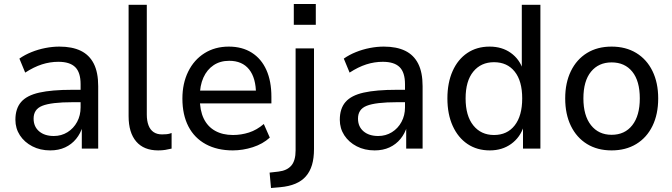

<svg xmlns="http://www.w3.org/2000/svg" viewBox="-20 -743 3359 960"><path d="M231 9Q181 9 141.5 -11.5Q102 -32 79.5 -66.5Q57 -101 57 -144Q57 -200 85.5 -233Q114 -266 176.5 -280Q239 -294 341 -294H397V-232H344Q290 -232 252 -227.5Q214 -223 191.5 -214Q169 -205 158.5 -189Q148 -173 148 -150Q148 -110 175.5 -86.5Q203 -63 249 -63Q287 -63 317.5 -82Q348 -101 365.5 -133.5Q383 -166 383 -206V-322Q383 -381 356 -407.5Q329 -434 272 -434Q230 -434 189.5 -421Q149 -408 106 -380L77 -450Q104 -469 137.5 -482.5Q171 -496 207 -503Q243 -510 277 -510Q341 -510 384 -489Q427 -468 449 -424.5Q471 -381 471 -312V0H389V-111H393Q383 -76 360.5 -48.5Q338 -21 305.5 -6Q273 9 231 9Z M771 9Q699 9 661 -35.5Q623 -80 623 -162V-719H714V-170Q714 -139 722.5 -116.5Q731 -94 748 -82.5Q765 -71 790 -71Q802 -71 813.5 -72Q825 -73 838 -78V0Q822 4 806 6.5Q790 9 771 9Z M1144 9Q1066 9 1009 -22Q952 -53 922 -111Q892 -169 892 -250Q892 -326 921 -385Q950 -444 1002.5 -477Q1055 -510 1124 -510Q1191 -510 1239 -479.5Q1287 -449 1312 -393Q1337 -337 1337 -259V-226H962V-290H1276L1260 -272Q1260 -353 1225.5 -396Q1191 -439 1126 -439Q1081 -439 1048 -417Q1015 -395 997 -355Q979 -315 979 -260V-252Q979 -191 998.5 -150.5Q1018 -110 1055.5 -89Q1093 -68 1145 -68Q1186 -68 1225 -80.5Q1264 -93 1299 -123L1329 -55Q1294 -23 1244 -7Q1194 9 1144 9Z M1449 -619V-723H1559V-619ZM1335 197 1328 120 1372 115Q1415 110 1436.5 85Q1458 60 1458 9V-501H1550V2Q1550 48 1540 81.5Q1530 115 1509.5 138.5Q1489 162 1457 175.5Q1425 189 1381 193Z M1853 9Q1803 9 1763.5 -11.5Q1724 -32 1701.5 -66.5Q1679 -101 1679 -144Q1679 -200 1707.5 -233Q1736 -266 1798.5 -280Q1861 -294 1963 -294H2019V-232H1966Q1912 -232 1874 -227.5Q1836 -223 1813.5 -214Q1791 -205 1780.5 -189Q1770 -173 1770 -150Q1770 -110 1797.5 -86.5Q1825 -63 1871 -63Q1909 -63 1939.5 -82Q1970 -101 1987.5 -133.5Q2005 -166 2005 -206V-322Q2005 -381 1978 -407.5Q1951 -434 1894 -434Q1852 -434 1811.5 -421Q1771 -408 1728 -380L1699 -450Q1726 -469 1759.5 -482.5Q1793 -496 1829 -503Q1865 -510 1899 -510Q1963 -510 2006 -489Q2049 -468 2071 -424.5Q2093 -381 2093 -312V0H2011V-111H2015Q2005 -76 1982.5 -48.5Q1960 -21 1927.5 -6Q1895 9 1853 9Z M2429 9Q2365 9 2317.5 -23Q2270 -55 2243.5 -113.5Q2217 -172 2217 -251Q2217 -329 2243 -387.5Q2269 -446 2316.5 -478Q2364 -510 2428 -510Q2490 -510 2534 -478.5Q2578 -447 2595 -394H2589V-719H2682V0H2595V-112H2599Q2581 -56 2536 -23.5Q2491 9 2429 9ZM2450 -68Q2516 -68 2553.5 -116Q2591 -164 2591 -251Q2591 -338 2553.5 -385Q2516 -432 2450 -432Q2385 -432 2346.5 -385Q2308 -338 2308 -251Q2308 -164 2346.5 -116Q2385 -68 2450 -68Z M3038 9Q2967 9 2915 -23Q2863 -55 2834.5 -113.5Q2806 -172 2806 -251Q2806 -329 2834.5 -387.5Q2863 -446 2915 -478Q2967 -510 3038 -510Q3109 -510 3161.5 -478Q3214 -446 3242.5 -387.5Q3271 -329 3271 -251Q3271 -172 3242.5 -113.5Q3214 -55 3161.5 -23Q3109 9 3038 9ZM3038 -69Q3104 -69 3141.5 -117Q3179 -165 3179 -251Q3179 -338 3141.5 -384.5Q3104 -431 3038 -431Q2973 -431 2935 -384.5Q2897 -338 2897 -251Q2897 -165 2935 -117Q2973 -69 3038 -69Z"/></svg>

Font: Nunitoga
Style: Medium
Weight: 500
Designer: Vernon Adams
Foundry: Vernon Adams
Version: Version 1.0